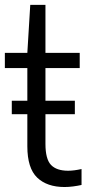

<svg xmlns="http://www.w3.org/2000/svg" viewBox="-20 -760 361 790"><path d="M245.5 9.5Q173.5 9.5 133 -29.2Q92.5 -68 92.5 -158V-290H28.5V-345.5H92.5V-480H0V-542.5H92.5L104.5 -740H167V-542.5H308V-480H167V-345.5H288V-290H167V-168Q167 -105.5 189.8 -81.5Q212.5 -57.5 260.5 -57.5Q284 -57.5 315.5 -64.5V1Q300.5 4.5 281.5 7Q262.5 9.5 245.5 9.5Z"/></svg>

Font: Encode Sans Cnd
Style: Regular
Weight: 400
Width: 3
Designer: Multiple Designers
Foundry: Impallari Type
Version: Version 3.002; ttfautohint (v1.8.3) -l 8 -r 50 -G 200 -x 14 